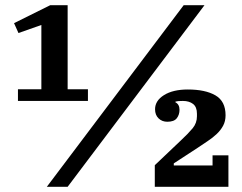

<svg xmlns="http://www.w3.org/2000/svg" viewBox="-20 -718 932 738"><path d="M49 -375H139V-622L51 -591L34 -629L173 -698H240V-375H318V-330H49ZM686 -698H766L240 0H160ZM575 -83 675 -178Q704 -205 720.5 -225Q737 -245 737 -271V-281Q737 -307 722 -318.5Q707 -330 683 -330Q675 -330 667 -329.5Q659 -329 654 -327V-325Q670 -317 670 -296Q670 -277 659.5 -263.5Q649 -250 623 -250Q603 -250 589.5 -263Q576 -276 576 -298Q576 -331 610.5 -352.5Q645 -374 702 -374Q769 -374 808 -351.5Q847 -329 847 -275Q847 -252 837.5 -234.5Q828 -217 812.5 -202.5Q797 -188 778 -175.5Q759 -163 740 -150L648 -90V-82H797V-121H858V0H575Z"/></svg>

Font: IBM Plex Serif
Style: Bold
Weight: 700
Designer: Mike Abbink, Paul van der Laan, Pieter van Rosmalen
Foundry: Bold Monday
Version: Version 2.008